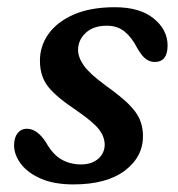

<svg xmlns="http://www.w3.org/2000/svg" viewBox="-20 -488 480 519"><path d="M199 -43.5Q228 -43.5 245.5 -58.8Q263 -74 263 -97.5Q262.5 -118.5 248 -137.8Q233.5 -157 187.5 -189Q132.5 -225.5 110.5 -253.2Q88.5 -281 88 -321Q87 -361.5 110.2 -395Q133.5 -428.5 179 -448.5Q224.5 -468.5 290.5 -468.5Q358 -468.5 395.5 -438Q433 -407.5 433 -365Q433 -320.5 398 -320.5Q385 -320.5 374 -328.8Q363 -337 351 -358Q336.5 -386.5 317 -402.5Q297.5 -418.5 269 -418.5Q232.5 -418.5 211.8 -399.2Q191 -380 191 -352.5Q191.5 -332 207 -310.2Q222.5 -288.5 266 -256.5Q306 -228 327.5 -206.8Q349 -185.5 357.5 -165.8Q366 -146 366.5 -122.5Q367.5 -65 318 -27.2Q268.5 10.5 178.5 10.5Q126.5 10.5 90.8 -5Q55 -20.5 36.5 -45Q18 -69.5 18 -96Q18.5 -117 28 -128.5Q37.5 -140 52.5 -140Q81 -140 105 -102Q123 -70 146.5 -56.8Q170 -43.5 199 -43.5Z"/></svg>

Font: Fraunces 9pt SuperSoft
Style: Italic
Weight: 400
Italic angle: -16°
Version: Version 1.000;[b76b70a41]